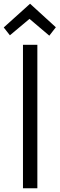

<svg xmlns="http://www.w3.org/2000/svg" viewBox="-31 -1008 319 1028"><path d="M268 -862 233 -817 121 -912H133L22 -819L-11 -861L130 -988ZM169 -768V0H92V-768Z"/></svg>

Font: Yaldevi ExtraLight
Style: Regular
Weight: 400
Version: Version 1.100